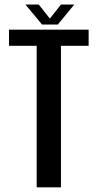

<svg xmlns="http://www.w3.org/2000/svg" viewBox="-20 -802 426 822"><path d="M241 -606V0H137V-606H18.5V-675H359.5V-606ZM146 -782.5 193.5 -722.5 241 -782.5H298L227.5 -697H160L89 -782.5Z"/></svg>

Font: Anybody Narrow Medium
Style: Regular
Weight: 500
Width: 3
Designer: Tyler Finck
Foundry: Etcetera Type Company
Version: Version 1.000; ttfautohint (v1.8)